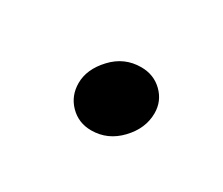

<svg xmlns="http://www.w3.org/2000/svg" viewBox="-39 -170 297 256"><g transform="rotate(30 109.5 -42.0)"><path d="M125 -95.2Q144.5 -95.2 157.7 -82.3Q170.9 -69.3 170.9 -50.8Q170.9 -27.3 152.6 -8.1Q134.3 11.2 108.9 11.2Q89.4 11.2 76.2 -2.2Q63 -15.6 63 -35.2Q63 -56.6 81.1 -75.9Q99.1 -95.2 125 -95.2Z"/></g></svg>

Font: Linux Libertine G
Style: Italic
Weight: 400
Italic angle: -12°
Designer: Philipp H. Poll
Foundry: Philipp H. Poll
Version: Version 5.1.3